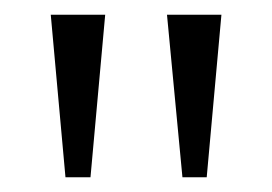

<svg xmlns="http://www.w3.org/2000/svg" viewBox="-20 -734 370 261"><path d="M69 -493H103L123 -714H49ZM228 -493H261L281 -714H207Z"/></svg>

Font: Noto Serif Georgian SemiCondensed Light
Style: Regular
Weight: 300
Width: 4
Designer: Monotype Design Team, Akaki Razmadze
Foundry: Google LLC
Version: Version 2.003